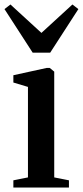

<svg xmlns="http://www.w3.org/2000/svg" viewBox="-35 -835 369 855"><path d="M24.5 0V-32L89.5 -45V-448L24.5 -467.5V-500L173 -532.5H186.5L206.5 -516V-45L272 -32V0ZM110.5 -600.5 -15 -794.5 11.5 -815 149.5 -688.5 287.5 -815 314 -794.5 188.5 -600.5Z"/></svg>

Font: Merriweather 96pt SemiBold
Style: Regular
Weight: 600
Version: Version 2.100